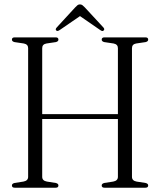

<svg xmlns="http://www.w3.org/2000/svg" viewBox="-20 -874 746 894"><path d="M176.5 -50.5Q176.5 -32.5 198.5 -28.5L240 -22Q252 -19 252 -10.5Q252 0 239.5 0H48.5Q35.5 0 35.5 -10.5Q35.5 -19 47.5 -22L89 -28.5Q111 -32.5 111 -50.5V-650Q111 -667.5 91 -671.5L47.5 -678Q35.5 -681 35.5 -689.5Q35.5 -700 48.5 -700H239.5Q252 -700 252 -689.5Q252 -681 240 -678L196.5 -671.5Q176.5 -668 176.5 -650V-342.5H529V-650Q529 -667.5 509 -671.5L465.5 -678Q453.5 -681 453.5 -689.5Q453.5 -700 466.5 -700H657Q670 -700 670 -689.5Q670 -681 658 -678L614 -671.5Q594.5 -668 594.5 -650V-50.5Q594.5 -32.5 616 -28.5L658 -22Q670 -19 670 -10.5Q670 0 657 0H466.5Q453.5 0 453.5 -10.5Q453.5 -19 465.5 -22L507 -28.5Q529 -32.5 529 -50.5V-320H176.5ZM258.5 -734.5Q248 -727 242.5 -731.5Q236 -737 244 -746L330 -839.5Q336 -846 340.8 -849.8Q345.5 -853.5 352 -853.5Q359 -853.5 363.8 -849.8Q368.5 -846 375 -839.5L461.5 -746Q469 -737.5 462 -731.5Q456.5 -726.5 446 -734.5L352.5 -799Z"/></svg>

Font: Fraunces 144pt S050 Light
Style: Regular
Weight: 300
Version: Version 1.000; ttfautohint (v1.8.3)